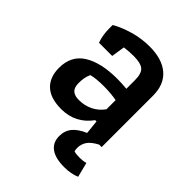

<svg xmlns="http://www.w3.org/2000/svg" viewBox="-191 -583 873 873"><g transform="rotate(45 246.0 -146.5)"><path d="M448 171Q415 185 372 185Q315 185 285.5 163.5Q256 142 256 101Q256 66 276 42Q296 18 336 1L329 -66H321Q267 8 176 8Q106 8 71 -25Q36 -58 36 -118Q36 -196 95.5 -233Q155 -270 259 -270Q287 -270 320 -267V-322Q320 -365 302 -380.5Q284 -396 238 -396Q211 -396 179 -392L169 -327H84Q71 -364 71 -403V-428Q107 -449 157 -463.5Q207 -478 259 -478Q340 -478 384 -440Q428 -402 428 -331V0H412Q378 18 365 37.5Q352 57 352 81Q352 92 355 101Q368 105 391 105Q414 105 430 100ZM322 -196Q284 -203 239 -203Q188 -203 160 -195Q153 -178 150.5 -164Q148 -150 148 -132Q148 -103 162 -90.5Q176 -78 203 -78Q240 -78 270.5 -93Q301 -108 322 -137Z"/></g></svg>

Font: Athiti SemiBold
Style: Regular
Weight: 600
Designer: CadsonDemak Team
Foundry: CadsonDemak
Version: Version 1.033